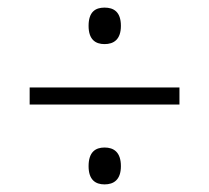

<svg xmlns="http://www.w3.org/2000/svg" viewBox="-20 -610 550 505"><path d="M255 -494C279 -494 298 -506 298 -542C298 -579 279 -590 255 -590C231 -590 213 -579 213 -542C213 -506 231 -494 255 -494ZM58 -335H452V-380H58ZM255 -125C279 -125 298 -137 298 -173C298 -210 279 -222 255 -222C231 -222 213 -210 213 -173C213 -137 231 -125 255 -125Z"/></svg>

Font: Noto Serif Georgian SemiCondensed Light
Style: Regular
Weight: 300
Width: 4
Designer: Monotype Design Team, Akaki Razmadze
Foundry: Google LLC
Version: Version 2.003